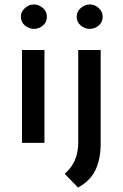

<svg xmlns="http://www.w3.org/2000/svg" viewBox="-20 -643 553 864"><path d="M79 -418H180V0H79ZM74 -568Q74 -591 92.5 -607Q111 -623 133 -623Q155 -623 173 -607Q191 -591 191 -568Q191 -543 173 -528Q155 -513 133 -513Q111 -513 92.5 -528Q74 -543 74 -568ZM331 201 271 139Q300 115 316 80Q332 45 332 -2V-418H433V2Q433 74 409 123Q385 172 331 201ZM325 -568Q325 -591 343.5 -607Q362 -623 384 -623Q406 -623 424 -607Q442 -591 442 -568Q442 -543 424 -528Q406 -513 384 -513Q362 -513 343.5 -528Q325 -543 325 -568Z"/></svg>

Font: Reem Kufi
Style: Regular
Weight: 400
Designer: Khaled Hosny
Version: Version 1.6